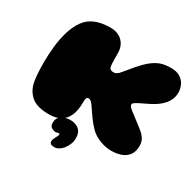

<svg xmlns="http://www.w3.org/2000/svg" viewBox="-168 -797 1154 1141"><g transform="rotate(30 409.0 -227.0)"><path d="M215 11Q138 11 100.5 -17Q63 -45 48.5 -92Q44.5 -105.5 41.8 -123.8Q39 -142 37.5 -162.5Q36 -183 35.5 -203.5Q35 -224 35 -242Q35 -296 41 -352Q47 -408 62.2 -458.5Q77.5 -509 104 -546Q131 -583.5 174 -601Q217 -618.5 275.5 -618.5Q328 -618.5 358.5 -588.2Q389 -558 389 -507.5Q389 -485.5 389.2 -469.5Q389.5 -453.5 390 -442.8Q390.5 -432 391.5 -425.2Q392.5 -418.5 393.5 -414.8Q394.5 -411 395.5 -409Q399.5 -402.5 406 -399.8Q412.5 -397 426.5 -397Q434 -397 444.2 -403.2Q454.5 -409.5 466 -424Q488 -451 517 -485.2Q546 -519.5 570 -540Q603 -568 633.5 -579.5Q664 -591 708 -591Q747.5 -591 771.5 -575.2Q795.5 -559.5 806.8 -534.8Q818 -510 818 -483.5Q818 -469.5 814.8 -456.2Q811.5 -443 805.2 -430.8Q799 -418.5 789.8 -406.8Q780.5 -395 768 -384Q755.5 -373 740.2 -363Q725 -353 706.8 -343.8Q688.5 -334.5 667.5 -324.5Q638.5 -311 624.5 -302Q610.5 -293 610.5 -285.5Q610.5 -278 615.2 -271.8Q620 -265.5 635 -253.5Q644 -246.5 655.5 -237.5Q667 -228.5 679.8 -219Q692.5 -209.5 704.5 -200.2Q716.5 -191 726.2 -183.2Q736 -175.5 741.5 -170Q759 -154 767.8 -136.2Q776.5 -118.5 776.5 -96Q776.5 -56.5 759 -32.5Q741.5 -8.5 711.5 2.5Q681.5 13.5 643.5 13.5Q611.5 13.5 579.8 3.2Q548 -7 523 -23.5Q509.5 -32.5 496.8 -45.2Q484 -58 472.2 -72.2Q460.5 -86.5 450.8 -100Q441 -113.5 434 -124Q416.5 -150.5 406.2 -164.5Q396 -178.5 388.5 -184Q381 -189.5 372.5 -189.5Q363.5 -189.5 359.8 -180.8Q356 -172 356 -159Q356 -155 356 -150.2Q356 -145.5 355.8 -140.5Q355.5 -135.5 355.2 -130.2Q355 -125 354.5 -119.5Q354 -114 353 -108.5Q344.5 -49 310 -19Q275.5 11 215 11ZM341.5 164Q321 164 314.2 157.8Q307.5 151.5 307.5 142.5Q307.5 135.5 310.8 126.8Q314 118 318.5 110Q323.5 101.5 326.5 94.5Q329.5 87.5 329.5 84Q329.5 81.5 328 80Q326.5 78.5 322.5 78.5Q318 78.5 313.2 80.5Q308.5 82.5 302.5 82.5Q289.5 82.5 274.8 74.2Q260 66 260 42Q260 8.5 286.8 -7.8Q313.5 -24 342.5 -24Q380.5 -24 403.2 -4.8Q426 14.5 426 55Q426 76.5 417.2 97.5Q408.5 118.5 395 134.5Q384 147.5 370 155.8Q356 164 341.5 164Z"/></g></svg>

Font: Gluten Black
Style: Regular
Weight: 900
Designer: Tyler Finck
Foundry: Etcetera Type Company
Version: Version 1.300